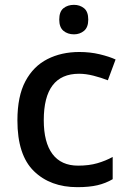

<svg xmlns="http://www.w3.org/2000/svg" viewBox="-20 -764 530 794"><path d="M300 10Q188 10 120 -56.5Q52 -123 52 -266Q52 -366 85 -428Q118 -490 176 -519.5Q234 -549 308 -549Q353 -549 392.5 -539.5Q432 -530 458 -518L426 -432Q398 -443 366.5 -451Q335 -459 307 -459Q161 -459 161 -267Q161 -175 197 -127Q233 -79 303 -79Q348 -79 382.5 -89Q417 -99 446 -115V-23Q417 -6 383 2Q349 10 300 10ZM286 -744Q310 -744 327.5 -730Q345 -716 345 -683Q345 -651 327.5 -636.5Q310 -622 286 -622Q260 -622 242.5 -636.5Q225 -651 225 -683Q225 -716 242.5 -730Q260 -744 286 -744Z"/></svg>

Font: Noto Sans Telugu Medium
Style: Regular
Weight: 500
Designer: Jelle Bosma - Monotype Design Team
Foundry: Monotype Imaging Inc.
Version: Version 2.005; ttfautohint (v1.8.4.7-5d5b)